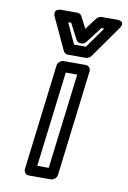

<svg xmlns="http://www.w3.org/2000/svg" viewBox="-87 -797 583 875"><g transform="rotate(10 204.5 -359.5)"><path d="M140 -25 194 -466H247L193 -25ZM87 0C86 11 94 25 109 25H212C223 25 238 15 240 0L300 -491C301 -502 293 -516 278 -516H175C164 -516 149 -506 147 -491ZM209 -598 165 -694H179L217 -621C221 -614 229 -609 237 -609H240C249 -609 258 -614 263 -621L319 -694H332L264 -598ZM169 -560C172 -554 180 -548 189 -548H272C279 -548 290 -552 296 -560L399 -706C428 -746 382 -744 382 -744H311C303 -744 293 -739 288 -732L247 -678L219 -732C215 -739 208 -744 199 -744H127C80 -744 101 -706 101 -706Z"/></g></svg>

Font: Falling Sky
Style: CondOuObl
Weight: 400
Designer: Paul D. Hunt
Foundry: Adobe Systems Incorporated
Version: Version 1.02